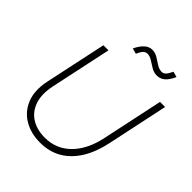

<svg xmlns="http://www.w3.org/2000/svg" viewBox="-245 -1043 1201 1201"><g transform="rotate(45 355.0 -443.0)"><path d="M314 11Q233 11 172 -25Q111 -61 84 -129Q57 -197 77 -292L164 -700H209L123 -297Q105 -212 125 -153Q145 -94 194 -63Q243 -32 313 -32Q414 -32 483.5 -101.5Q553 -171 579 -295L665 -700H710L624 -295Q604 -199 562 -130.5Q520 -62 458 -25.5Q396 11 314 11ZM345 -806 308 -816Q347 -897 400 -897Q427 -897 450 -882.5Q473 -868 495 -854Q517 -840 538 -840Q555 -840 566.5 -852.5Q578 -865 591 -893L628 -883Q609 -840 586 -821Q563 -802 534 -802Q508 -802 484.5 -816Q461 -830 439.5 -844Q418 -858 397 -858Q381 -858 369 -846Q357 -834 345 -806Z"/></g></svg>

Font: Red Hat Display VF
Style: Italic
Weight: 300
Italic angle: -12°
Designer: Pentagram, MCKL
Foundry: Pentagram, MCKL
Version: Version 1.023